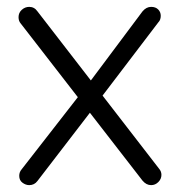

<svg xmlns="http://www.w3.org/2000/svg" viewBox="-20 -536 524 559"><path d="M65 -516Q80 -516 89 -503L443 -45Q450 -37 450 -27Q450 -15 441 -6Q432 3 420 3Q406 3 395 -10L40 -468Q34 -475 34 -486Q34 -499 43.5 -507.5Q53 -516 65 -516ZM65 3Q55 3 45.5 -4Q36 -11 36 -24Q36 -35 43 -43L212 -260L245 -212L89 -9Q80 3 65 3ZM420 -516Q433 -516 440.5 -508.5Q448 -501 448 -490Q448 -485 446.5 -480Q445 -475 441 -471L272 -249L241 -297L395 -503Q406 -516 420 -516Z"/></svg>

Font: zvoove
Style: Regular
Weight: 400
Designer: Vernon Adams (Nunito) & Andrew Paglinawan (Quicksand)
Foundry: zvoove
Version: Version 3.006